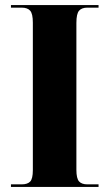

<svg xmlns="http://www.w3.org/2000/svg" viewBox="-20 -734 429 754"><path d="M23 0V-10H65Q88 -10 98.5 -21Q109 -32 109 -66V-645Q109 -680 98.5 -692Q88 -704 65 -704H23V-714H367V-704H323Q301 -704 290.5 -692Q280 -680 280 -644V-67Q280 -33 290.5 -21.5Q301 -10 323 -10H367V0Z"/></svg>

Font: Noto Serif Display SemiCondensed ExtraBold
Style: Regular
Weight: 800
Width: 4
Designer: Monotype Design Team
Foundry: Monotype Imaging Inc.
Version: Version 2.009